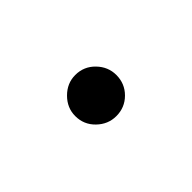

<svg xmlns="http://www.w3.org/2000/svg" viewBox="-20 -221 363 363"><g transform="rotate(45 161.5 -40.0)"><path d="M106 -40Q106 -63 122.5 -79Q139 -95 161 -95Q184 -95 200 -79Q216 -63 216 -40Q216 -18 200 -1.5Q184 15 161 15Q139 15 122.5 -1.5Q106 -18 106 -40Z"/></g></svg>

Font: Venryn Sans
Style: Regular
Weight: 400
Designer: Owen Earl, indestructible type* (font) & Cristiano Sobral (main changes)
Version: Version 3.600; ttfautohint (v1.8.3)